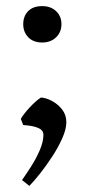

<svg xmlns="http://www.w3.org/2000/svg" viewBox="-20 -430 279 628"><path d="M56 -21 48 -41Q57 -57 77.5 -79Q98 -101 114 -111Q131 -110 150.5 -99.5Q170 -89 183.5 -71.5Q197 -54 197 -30Q197 -8 184 21.5Q171 51 151.5 81Q132 111 111.5 137Q91 163 76 178L52 159Q64 142 80.5 116.5Q97 91 109.5 62.5Q122 34 122 11Q122 -4 105 -11.5Q88 -19 56 -21ZM56 -351Q56 -377 72 -393.5Q88 -410 118 -410Q146 -410 163.5 -393.5Q181 -377 181 -351Q181 -325 163.5 -308Q146 -291 118 -291Q89 -291 72.5 -308Q56 -325 56 -351Z"/></svg>

Font: Buenard
Style: Regular
Weight: 400
Version: Version 2.000